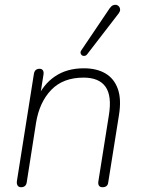

<svg xmlns="http://www.w3.org/2000/svg" viewBox="-20 -778 593 804"><path d="M68 6Q58 6 53.5 -1.5Q49 -9 51 -21L122 -469Q124 -480 130 -485Q136 -490 146 -490Q155 -490 159.5 -483.5Q164 -477 162 -465L146 -364H135Q160 -424 210 -458Q260 -492 331 -492Q385 -492 421.5 -470.5Q458 -449 473.5 -405.5Q489 -362 478 -295L433 -13Q432 -4 426 1Q420 6 409 6Q399 6 394.5 -0.5Q390 -7 392 -19L436 -296Q449 -376 422 -414.5Q395 -453 330 -453Q244 -453 194.5 -401.5Q145 -350 131 -264L92 -15Q89 6 68 6ZM346 -552Q341 -545 334.5 -544Q328 -543 323.5 -546Q319 -549 317.5 -555Q316 -561 321 -568L439 -743Q446 -753 453.5 -756Q461 -759 467.5 -757.5Q474 -756 478.5 -750.5Q483 -745 483 -737.5Q483 -730 477 -722Z"/></svg>

Font: Nunito ExtraLight ExtraLight
Style: Italic
Weight: 250
Italic angle: -9°
Version: Version 3.602